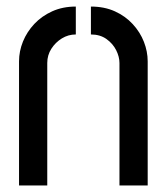

<svg xmlns="http://www.w3.org/2000/svg" viewBox="-20 -565 509 585"><path d="M38 -378Q38 -409 50 -438.5Q62 -468 84.5 -492Q107 -516 139 -530.5Q171 -545 211 -545V-460Q188 -460 168.5 -448Q149 -436 136.5 -416.5Q124 -397 124 -373V0H38ZM344 -373Q344 -392 334 -412Q324 -432 304.5 -446Q285 -460 257 -460V-545Q298 -545 330 -530.5Q362 -516 384.5 -491.5Q407 -467 418.5 -437.5Q430 -408 430 -378V0H344Z"/></svg>

Font: Stick No Bills Medium
Style: Regular
Weight: 500
Version: Version 2.000